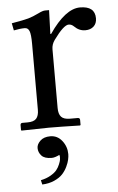

<svg xmlns="http://www.w3.org/2000/svg" viewBox="-49 -478 446 723"><g transform="rotate(-5 173.5 -116.0)"><path d="M127 31.7Q154.3 31.7 171.6 54Q189 76.2 189 104.5Q189 113.8 186.5 125.2Q184.1 136.7 177 151.6Q169.9 166.5 158.7 178.7Q147.5 190.9 127.2 200Q106.9 209 81.5 210L77.6 193.4Q99.1 189 115 179.7Q130.9 170.4 138.4 160.9Q146 151.4 150.6 139.9Q155.3 128.4 156 123Q156.7 117.7 156.7 114.3Q156.7 108.9 155.3 104.5Q137.7 113.3 126 113.3Q98.6 113.3 87.2 100.6Q75.7 87.9 75.7 71.8Q75.7 57.6 89.1 44.7Q102.5 31.7 127 31.7ZM89.4 -71.8V-320.8Q89.4 -356.9 84.2 -369.6Q79.1 -382.3 66.9 -382.3Q49.3 -382.3 25.4 -377.4L20 -404.8Q65.9 -412.6 83.3 -417.5Q100.6 -422.4 123.5 -433.6Q140.1 -441.9 148.9 -441.9H164.1L161.1 -352.1H164.1Q225.6 -441.9 280.8 -441.9Q337.4 -441.9 337.4 -396Q337.4 -376.5 325.4 -365.5Q313.5 -354.5 293.9 -354.5Q270.5 -354.5 252.9 -372.1Q243.7 -381.3 232.9 -381.3Q213.9 -381.3 175.8 -328.6Q164.1 -312.5 164.1 -293.9V-71.8Q164.1 -49.3 173.8 -38.6Q183.6 -27.8 207 -27.8H236.3Q244.6 -27.8 244.6 -19.5V-1L242.7 1Q164.1 -1 125 -1L21.5 1L19.5 -1V-19.5Q19.5 -27.8 27.3 -27.8H46.4Q70.3 -27.8 79.8 -38.6Q89.4 -49.3 89.4 -71.8Z"/></g></svg>

Font: Libertinage
Style: f
Weight: 400
Designer: OSP
Foundry: OSP
Version: Version 1.0; 2008; OFL relea